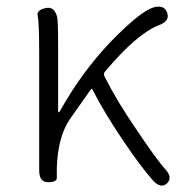

<svg xmlns="http://www.w3.org/2000/svg" viewBox="-20 -558 561 588"><path d="M491 4Q472 21 448 -6Q412 -46 356 -129Q300 -212 263 -284Q261 -288 258 -284L194 -193Q157 -139 154 -44Q154 -26 154 -13Q154 0 127 0Q100 0 100 -36V-395Q100 -490 95.5 -508.5Q91 -527 119 -533Q146 -540 155 -506Q158 -496 158 -412V-219Q158 -214 160 -214Q162 -214 166 -222Q230 -336 316 -427Q408 -522 449 -535Q483 -545 492 -519Q501 -494 467 -481Q399 -455 301 -338Q296 -332 300 -324Q337 -250 398 -161Q461 -67 486 -40Q510 -14 491 4Z"/></svg>

Font: Resource Han Rounded JP Light
Style: Regular
Weight: 300
Designer: Cyano Hao (round all glyphs); Ryoko NISHIZUKA 西塚涼子 (kana, bopomofo & ideographs); Paul D. Hunt (Latin, Greek & Cyrillic)
Foundry: Cyano Hao
Version: 0.990